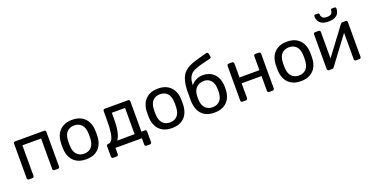

<svg xmlns="http://www.w3.org/2000/svg" viewBox="-30 -1552 4773 2468"><g transform="rotate(-20 2356.5 -318.0)"><path d="M97.2 0Q87 0 80.6 -6.4Q74.3 -12.7 74.3 -22.9V-497.1Q74.3 -507.3 80.6 -513.6Q87 -520 97.2 -520H493.8Q504 -520 510.4 -513.6Q516.7 -507.3 516.7 -497.1V-22.9Q516.7 -12.7 510.4 -6.4Q504 0 493.8 0H446.4Q436.3 0 429.9 -6.4Q423.5 -12.7 423.5 -22.9V-440.1H167.5V-22.9Q167.5 -12.7 161.1 -6.4Q154.7 0 144.6 0Z M878.9 10Q803.1 10 751.9 -19.1Q700.7 -48.1 673.7 -99.8Q646.7 -151.4 644.1 -217.1Q643.1 -233.6 643.1 -260.1Q643.1 -286.6 644.1 -302.9Q646.7 -369.6 674.2 -420.7Q701.6 -471.9 752.8 -500.9Q804.1 -530 878.9 -530Q953.7 -530 1004.9 -500.9Q1056.1 -471.9 1083.6 -420.7Q1111.1 -369.6 1113.6 -302.9Q1114.8 -286.6 1114.8 -260.1Q1114.8 -233.6 1113.6 -217.1Q1111.1 -151.4 1084.1 -99.8Q1057.1 -48.1 1005.8 -19.1Q954.6 10 878.9 10ZM878.9 -67.1Q941.2 -67.1 978.3 -106.8Q1015.3 -146.4 1018.1 -222.1Q1019.1 -237.1 1019.1 -260Q1019.1 -282.9 1018.1 -297.9Q1015.3 -374 978.3 -413.4Q941.2 -452.9 878.9 -452.9Q816.7 -452.9 779.6 -413.4Q742.4 -374 739.6 -297.9Q738.6 -282.9 738.6 -260Q738.6 -237.1 739.6 -222.1Q742.4 -146.4 779.6 -106.8Q816.7 -67.1 878.9 -67.1Z M1209.9 110Q1199.7 110 1193.3 103.6Q1186.9 97.3 1186.9 87.1V-57Q1186.9 -67.2 1193.3 -73.6Q1199.7 -79.9 1209.9 -79.9H1214.9Q1242.2 -80.7 1261.2 -110.2Q1280.3 -139.6 1290.1 -203.1Q1299.9 -266.6 1299.9 -368.6V-497.1Q1299.9 -507.3 1306.3 -513.6Q1312.6 -520 1322.8 -520H1642.3Q1652.5 -520 1658.9 -513.6Q1665.2 -507.3 1665.2 -497.1V-81.6H1712.4Q1722.6 -81.6 1728.9 -75.2Q1735.3 -68.8 1735.3 -58.6V87.1Q1735.3 97.3 1728.9 103.6Q1722.6 110 1712.4 110H1665Q1654.8 110 1648.4 103.6Q1642.1 97.3 1642.1 87.1V0H1280.2V87.1Q1280.2 97.3 1273.8 103.6Q1267.4 110 1257.2 110ZM1333.7 -79.9 1572 -81.6V-440.1H1390.7V-358.3Q1390.7 -251.9 1376 -184.3Q1361.4 -116.7 1333.7 -79.9Z M2052.9 10Q1977.1 10 1925.9 -19.1Q1874.7 -48.1 1847.7 -99.8Q1820.7 -151.4 1818.1 -217.1Q1817.1 -233.6 1817.1 -260.1Q1817.1 -286.6 1818.1 -302.9Q1820.7 -369.6 1848.2 -420.7Q1875.6 -471.9 1926.8 -500.9Q1978.1 -530 2052.9 -530Q2127.7 -530 2178.9 -500.9Q2230.1 -471.9 2257.6 -420.7Q2285.1 -369.6 2287.6 -302.9Q2288.8 -286.6 2288.8 -260.1Q2288.8 -233.6 2287.6 -217.1Q2285.1 -151.4 2258.1 -99.8Q2231.1 -48.1 2179.8 -19.1Q2128.6 10 2052.9 10ZM2052.9 -67.1Q2115.2 -67.1 2152.3 -106.8Q2189.3 -146.4 2192.1 -222.1Q2193.1 -237.1 2193.1 -260Q2193.1 -282.9 2192.1 -297.9Q2189.3 -374 2152.3 -413.4Q2115.2 -452.9 2052.9 -452.9Q1990.7 -452.9 1953.6 -413.4Q1916.4 -374 1913.6 -297.9Q1912.6 -282.9 1912.6 -260Q1912.6 -237.1 1913.6 -222.1Q1916.4 -146.4 1953.6 -106.8Q1990.7 -67.1 2052.9 -67.1Z M2634.2 10Q2556.7 10 2505.3 -19.7Q2453.9 -49.4 2427.6 -103.8Q2401.4 -158.1 2398.6 -230.4Q2398.4 -260.2 2398.4 -290.2Q2398.4 -320.3 2398.6 -349.9Q2399.4 -440.9 2414.3 -501.2Q2429.3 -561.5 2459.6 -600Q2489.8 -638.5 2536.8 -663.1Q2583.8 -687.6 2647.7 -706.1Q2711.6 -724.6 2794.3 -745.6Q2802.9 -747.6 2811.2 -742.8Q2819.6 -738 2820.6 -729.1L2828.6 -688.3Q2830.6 -678.6 2826.2 -671.6Q2821.8 -664.6 2813.2 -662.6Q2738.3 -644.1 2682.3 -629.9Q2626.4 -615.6 2588.1 -597.5Q2549.7 -579.3 2527.1 -550.3Q2504.5 -521.3 2495.5 -473.1Q2486.6 -424.9 2489.8 -350.3L2468.5 -358.7Q2473 -396.5 2499.3 -427Q2525.6 -457.4 2565.7 -476Q2605.7 -494.6 2650.6 -494.6Q2719.6 -494.6 2767.3 -466Q2815.1 -437.4 2840.7 -387.3Q2866.4 -337.2 2868.9 -272Q2871.1 -237.5 2868.9 -212.6Q2866.4 -148.4 2839.4 -97.8Q2812.4 -47.2 2761.2 -18.6Q2709.9 10 2634.2 10ZM2634.2 -63.7Q2696.5 -63.7 2733.7 -103.1Q2770.8 -142.5 2773.4 -217.4Q2774.4 -227.3 2774.4 -239.9Q2774.4 -252.6 2773.4 -267.2Q2770.8 -342.5 2734.6 -381.6Q2698.3 -420.6 2643.1 -420.6Q2580.4 -420.6 2539.1 -381.6Q2497.7 -342.5 2494.9 -267.2Q2493.9 -252.6 2493.9 -239.9Q2493.9 -227.3 2494.9 -217.4Q2497.7 -142.5 2534.9 -103.1Q2572.1 -63.7 2634.2 -63.7Z M3018.2 0Q3008 0 3001.6 -6.4Q2995.3 -12.7 2995.3 -22.9V-497.1Q2995.3 -507.3 3001.6 -513.6Q3008 -520 3018.2 -520H3065.6Q3075.7 -520 3082.1 -513.6Q3088.5 -507.3 3088.5 -497.1V-305.3H3360.8V-497.1Q3360.8 -507.3 3367.1 -513.6Q3373.5 -520 3383.7 -520H3431.1Q3441.2 -520 3447.6 -513.6Q3454 -507.3 3454 -497.1V-22.9Q3454 -12.7 3447.6 -6.4Q3441.2 0 3431.1 0H3383.7Q3373.5 0 3367.1 -6.4Q3360.8 -12.7 3360.8 -22.9V-225.4H3088.5V-22.9Q3088.5 -12.7 3082.1 -6.4Q3075.7 0 3065.6 0Z M3816.9 10Q3741.1 10 3689.9 -19.1Q3638.7 -48.1 3611.7 -99.8Q3584.7 -151.4 3582.1 -217.1Q3581.1 -233.6 3581.1 -260.1Q3581.1 -286.6 3582.1 -302.9Q3584.7 -369.6 3612.2 -420.7Q3639.6 -471.9 3690.8 -500.9Q3742.1 -530 3816.9 -530Q3891.7 -530 3942.9 -500.9Q3994.1 -471.9 4021.6 -420.7Q4049.1 -369.6 4051.6 -302.9Q4052.8 -286.6 4052.8 -260.1Q4052.8 -233.6 4051.6 -217.1Q4049.1 -151.4 4022.1 -99.8Q3995.1 -48.1 3943.8 -19.1Q3892.6 10 3816.9 10ZM3816.9 -67.1Q3879.2 -67.1 3916.3 -106.8Q3953.3 -146.4 3956.1 -222.1Q3957.1 -237.1 3957.1 -260Q3957.1 -282.9 3956.1 -297.9Q3953.3 -374 3916.3 -413.4Q3879.2 -452.9 3816.9 -452.9Q3754.7 -452.9 3717.6 -413.4Q3680.4 -374 3677.6 -297.9Q3676.6 -282.9 3676.6 -260Q3676.6 -237.1 3677.6 -222.1Q3680.4 -146.4 3717.6 -106.8Q3754.7 -67.1 3816.9 -67.1Z M4199.6 0Q4191 0 4184.6 -6.4Q4178.3 -12.7 4178.3 -21.3V-497.1Q4178.3 -507.3 4184.6 -513.6Q4191 -520 4201.2 -520H4248.6Q4258.7 -520 4265.1 -513.6Q4271.5 -507.3 4271.5 -497.1V-73.2L4245.4 -100.1L4547.8 -504.6Q4552.8 -511 4558.7 -515.5Q4564.6 -520 4574.4 -520H4619.6Q4628.2 -520 4634.6 -514Q4640.9 -508.1 4640.9 -499.5V-22.9Q4640.9 -12.7 4634.6 -6.4Q4628.2 0 4618 0H4570.6Q4560.4 0 4554.1 -6.4Q4547.7 -12.7 4547.7 -22.9V-422.4L4576.2 -423.1L4271.4 -15.4Q4267.2 -9.8 4260.9 -4.9Q4254.6 0 4244.8 0ZM4412.1 -589.3Q4354.1 -589.3 4321.1 -607Q4288.2 -624.7 4274.8 -653.4Q4261.4 -682.1 4261.4 -713.5Q4261.4 -721.5 4266.3 -727Q4271.3 -732.5 4280.4 -732.5H4314.9Q4323.9 -732.5 4328.9 -727Q4333.9 -721.5 4333.9 -713.5Q4333.9 -690.4 4349.7 -670.9Q4365.4 -651.4 4412.1 -651.4Q4459.7 -651.4 4475 -670.9Q4490.3 -690.4 4490.3 -713.5Q4490.3 -721.5 4495.3 -727Q4500.3 -732.5 4509.3 -732.5H4543.8Q4552.8 -732.5 4557.8 -727Q4562.8 -721.5 4562.8 -713.5Q4562.8 -682.1 4549.4 -653.4Q4536.1 -624.7 4503.1 -607Q4470.2 -589.3 4412.1 -589.3Z"/></g></svg>

Font: Rubik Light
Style: Regular
Weight: 300
Designer: Hubert and Fischer
Foundry: Hubert and Fischer
Version: Version 2.300;gftools[0.9.30]